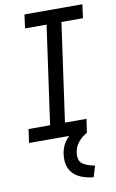

<svg xmlns="http://www.w3.org/2000/svg" viewBox="-102 -754 640 1055"><g transform="rotate(-10 218.0 -226.5)"><path d="M15 0 26 -76H146L223 -624H103L113 -700H436L426 -624H306L229 -76H349L338 0ZM332 247Q283 242 249 224Q215 206 200 172.5Q185 139 192 90Q197 56 216.5 26.5Q236 -3 271 -22L338 0Q310 15 289.5 39.5Q269 64 264 96Q258 141 281.5 159Q305 177 351 185Z"/></g></svg>

Font: Finlandica
Style: Italic
Weight: 400
Italic angle: -8°
Designer: Niklas Ekholm, Juho Hiilivirta, Jaakko Suomalainen
Foundry: Helsinki Type Studio
Version: Version 1.064